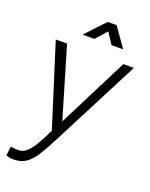

<svg xmlns="http://www.w3.org/2000/svg" viewBox="-168 -784 862 1102"><g transform="rotate(20 262.5 -233.5)"><path d="M54 230Q38 230 28.5 227.5Q19 225 9 222L16 166Q25 168 38 169Q51 170 64 170Q88 170 109 153.5Q130 137 153 100Q176 63 206 0L48 -500H117L244 -71L461 -500H525L250 34Q217 99 190 142.5Q163 186 132 208Q101 230 54 230ZM183 -579 294 -697H348L431 -579H360L292 -682H347L255 -579Z"/></g></svg>

Font: Inclusive Sans Light
Style: Italic
Weight: 300
Italic angle: -7°
Designer: Olivia King
Foundry: Olivia King
Version: Version 2.004